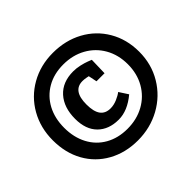

<svg xmlns="http://www.w3.org/2000/svg" viewBox="-169 -930 1160 1160"><g transform="rotate(-45 411.5 -350.0)"><path d="M411.1 -719.2Q518.1 -719.2 603 -673.1Q688 -627 736.6 -543.9Q785.2 -460.9 785.2 -355Q785.2 -249 734.1 -163.6Q683.1 -78.1 595 -29.5Q506.8 19 400.9 19Q294.9 19 211.9 -27.1Q128.9 -73.2 83 -155.5Q37.1 -237.8 37.1 -345.2Q37.1 -451.2 85.4 -536.6Q133.8 -622.1 219.5 -670.7Q305.2 -719.2 411.1 -719.2ZM405.8 -75.2Q485.8 -75.2 548.8 -110.1Q611.8 -145 647.5 -207.5Q683.1 -270 683.1 -350.1Q683.1 -430.2 647.5 -492.7Q611.8 -555.2 548.8 -590.1Q485.8 -625 405.8 -625Q325.7 -625 265.4 -590.1Q205.1 -555.2 172.1 -493.2Q139.2 -431.2 139.2 -350.1Q139.2 -269 172.1 -206.5Q205.1 -144 265.6 -109.6Q326.2 -75.2 405.8 -75.2ZM408.2 -151.9Q323.2 -151.9 273.7 -201.4Q224.1 -251 224.1 -341.8Q224.1 -439 275.6 -496.1Q327.1 -553.2 418.9 -553.2Q446.8 -553.2 475.3 -546.6Q503.9 -540 523.4 -532.5Q543 -524.9 547.9 -522.9L544.9 -411.1H476.1L464.8 -465.8Q460.9 -466.8 446 -469.5Q431.2 -472.2 417 -472.2Q334 -472.2 334 -355Q334 -293.9 355.5 -264.4Q377 -234.9 420.9 -234.9Q448.7 -234.9 477.8 -247.3Q506.8 -259.8 522.9 -272.9L560.1 -215.8Q483.4 -151.9 408.2 -151.9Z"/></g></svg>

Font: Kadwa
Style: Bold
Weight: 700
Designer: Sol Matas
Foundry: Sol Matas
Version: Version 1.001;PS 001.000;hotconv 1.0.70;makeotf.lib2.5.58329